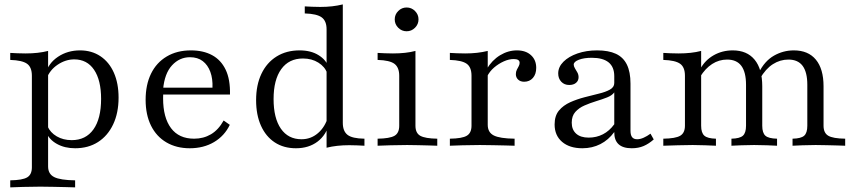

<svg xmlns="http://www.w3.org/2000/svg" viewBox="-20 -652 3821 859"><path d="M25.8 186.3V154.8Q80.6 154 101.6 141.5Q122.6 129 122.6 96.8V-312.9Q122.6 -351.6 100.8 -366.9Q79 -382.3 25.8 -383.9V-415.3Q40.3 -414.5 57.7 -413.7Q75 -412.9 94.4 -412.9Q151.6 -412.9 195.2 -424.2V92.7Q195.2 126.6 222.6 140.3Q250 154 316.1 154.8V186.3Q300.8 185.5 275 185.1Q249.2 184.7 219.4 183.9Q189.5 183.1 160.5 183.1Q119.4 183.1 82.3 184.3Q45.2 185.5 25.8 186.3ZM316.1 11.3Q269.4 11.3 234.7 -8.1Q200 -27.4 187.1 -59.7L192.7 -87.1Q204.8 -58.9 233.9 -41.9Q262.9 -25 300.8 -25Q363.7 -25 398 -73Q432.3 -121 432.3 -209.7Q432.3 -293.5 400.8 -339.9Q369.4 -386.3 312.1 -386.3Q273.4 -386.3 237.9 -362.5Q202.4 -338.7 187.9 -299.2L183.9 -322.6Q196.8 -369.4 239.5 -398Q282.3 -426.6 337.9 -426.6Q390.3 -426.6 429.4 -400.4Q468.5 -374.2 489.5 -326.6Q510.5 -279 510.5 -215.3Q510.5 -146.8 486.3 -95.6Q462.1 -44.4 418.5 -16.5Q375 11.3 316.1 11.3Z M829 11.3Q769.4 11.3 724.6 -14.9Q679.8 -41.1 655.6 -89.9Q631.5 -138.7 631.5 -205.6Q631.5 -272.6 655.6 -322.2Q679.8 -371.8 725.8 -399.2Q771.8 -426.6 833.9 -426.6Q889.5 -426.6 929 -405.2Q968.5 -383.9 989.5 -340.3Q1010.5 -296.8 1008.9 -229H678.2L677.4 -259.7H930.6Q932.3 -300 921 -330.6Q909.7 -361.3 887.1 -378.6Q864.5 -396 829.8 -396Q783.1 -396 749.6 -359.7Q716.1 -323.4 709.7 -252.4L711.3 -250Q710.5 -241.9 710.1 -232.3Q709.7 -222.6 709.7 -212.1Q709.7 -125.8 745.2 -78.6Q780.6 -31.5 848.4 -31.5Q890.3 -31.5 923.8 -51.2Q957.3 -71 980.6 -112.9L1008.1 -93.5Q984.7 -44.4 937.9 -16.5Q891.1 11.3 829 11.3Z M1441.1 8.9V-521Q1441.1 -558.1 1419.4 -574.2Q1397.6 -590.3 1343.5 -591.9V-623.4Q1358.9 -622.6 1376.6 -621.8Q1394.4 -621 1412.9 -621Q1441.1 -621 1465.7 -623.8Q1490.3 -626.6 1513.7 -632.3V-102.4Q1513.7 -65.3 1534.7 -48.8Q1555.6 -32.3 1610.5 -31.5V0Q1596 -0.8 1578.2 -1.6Q1560.5 -2.4 1542.7 -2.4Q1514.5 -2.4 1489.1 0.4Q1463.7 3.2 1441.1 8.9ZM1304 11.3Q1249.2 11.3 1209.3 -14.9Q1169.4 -41.1 1147.6 -89.5Q1125.8 -137.9 1125.8 -204Q1125.8 -271.8 1149.6 -321.8Q1173.4 -371.8 1217.3 -399.2Q1261.3 -426.6 1320.2 -426.6Q1371 -426.6 1405.2 -405.2Q1439.5 -383.9 1450 -351.6L1443.5 -325Q1433.9 -353.2 1404.4 -371.8Q1375 -390.3 1335.5 -390.3Q1272.6 -390.3 1238.3 -342.7Q1204 -295.2 1204 -208.9Q1204 -123.4 1236.7 -76.2Q1269.4 -29 1329 -29Q1371 -29 1402.8 -56.5Q1434.7 -83.9 1448.4 -131.5L1453.2 -101.6Q1440.3 -48.4 1400.8 -18.5Q1361.3 11.3 1304 11.3Z M1669.4 0V-31.5Q1723.4 -32.3 1744.8 -44.4Q1766.1 -56.5 1766.1 -89.5V-312.9Q1766.1 -350 1745.2 -366.1Q1724.2 -382.3 1669.4 -383.9V-415.3Q1683.9 -414.5 1701.6 -413.7Q1719.4 -412.9 1737.9 -412.9Q1766.9 -412.9 1792.3 -415.7Q1817.7 -418.5 1838.7 -424.2V-89.5Q1838.7 -56.5 1860.5 -44.4Q1882.3 -32.3 1936.3 -31.5V0Q1923.4 -0.8 1901.2 -1.2Q1879 -1.6 1853.2 -2.4Q1827.4 -3.2 1801.6 -3.2Q1763.7 -3.2 1725.8 -2Q1687.9 -0.8 1669.4 0ZM1799.2 -512.1Q1777.4 -512.1 1761.7 -527.8Q1746 -543.5 1746 -565.3Q1746 -587.1 1761.7 -602.8Q1777.4 -618.5 1799.2 -618.5Q1821 -618.5 1836.7 -602.8Q1852.4 -587.1 1852.4 -565.3Q1852.4 -543.5 1836.7 -527.8Q1821 -512.1 1799.2 -512.1Z M1992.7 0V-31.5Q2047.6 -32.3 2068.5 -44.8Q2089.5 -57.3 2089.5 -89.5V-312.9Q2089.5 -351.6 2067.7 -366.9Q2046 -382.3 1992.7 -383.9V-415.3Q2007.3 -414.5 2024.6 -413.7Q2041.9 -412.9 2061.3 -412.9Q2116.9 -412.9 2162.1 -424.2V-93.5Q2162.1 -59.7 2189.1 -46Q2216.1 -32.3 2282.3 -31.5V0Q2267.7 -0.8 2241.9 -1.2Q2216.1 -1.6 2185.9 -2.4Q2155.6 -3.2 2126.6 -3.2Q2086.3 -3.2 2048.8 -2Q2011.3 -0.8 1992.7 0ZM2325 -286.3Q2308.1 -286.3 2298 -296Q2287.9 -305.6 2287.9 -320.2Q2287.9 -331.5 2292.3 -339.9Q2296.8 -348.4 2300.8 -356Q2304.8 -363.7 2304.8 -371Q2304.8 -387.9 2278.2 -387.9Q2257.3 -387.9 2233.9 -377.4Q2210.5 -366.9 2190.3 -349.6Q2170.2 -332.3 2158.9 -308.9L2157.3 -342.7Q2181.5 -383.1 2217.3 -404.8Q2253.2 -426.6 2292.7 -426.6Q2332.3 -426.6 2355.6 -405.2Q2379 -383.9 2379 -348.4Q2379 -320.2 2364.1 -303.2Q2349.2 -286.3 2325 -286.3Z M2585.5 11.3Q2528.2 11.3 2494.8 -17.3Q2461.3 -46 2461.3 -95.2Q2461.3 -133.9 2480.6 -157.3Q2500 -180.6 2530.6 -194.4Q2561.3 -208.1 2595.2 -216.9Q2629 -225.8 2659.3 -233.1Q2689.5 -240.3 2708.9 -251.2Q2728.2 -262.1 2728.2 -280.6V-311.3Q2728.2 -352.4 2702.8 -373Q2677.4 -393.5 2627.4 -393.5Q2592.7 -393.5 2569.8 -384.7Q2546.8 -375.8 2546.8 -362.9Q2546.8 -355.6 2552 -346.8Q2557.3 -337.9 2562.9 -328.2Q2568.5 -318.5 2568.5 -306.5Q2568.5 -291.1 2557.3 -281.5Q2546 -271.8 2526.6 -271.8Q2504.8 -271.8 2491.1 -286.3Q2477.4 -300.8 2477.4 -323.4Q2477.4 -352.4 2500.8 -375.8Q2524.2 -399.2 2563.7 -412.9Q2603.2 -426.6 2651.6 -426.6Q2702.4 -426.6 2735.5 -411.3Q2768.5 -396 2784.7 -362.9Q2800.8 -329.8 2800.8 -278.2V-66.9Q2800.8 -47.6 2808.1 -38.3Q2815.3 -29 2830.6 -29Q2844.4 -29 2859.7 -35.9Q2875 -42.7 2890.3 -54L2904.8 -28.2Q2883.1 -8.9 2859.7 1.2Q2836.3 11.3 2806.5 11.3Q2727.4 11.3 2728.2 -61.3Q2702.4 -25.8 2666.1 -7.3Q2629.8 11.3 2585.5 11.3ZM2613.7 -36.3Q2648.4 -36.3 2677.4 -51.2Q2706.5 -66.1 2728.2 -96V-238.7Q2718.5 -225 2696 -216.1Q2673.4 -207.3 2646.8 -199.2Q2620.2 -191.1 2595.2 -180.2Q2570.2 -169.4 2554 -151.2Q2537.9 -133.1 2537.9 -103.2Q2537.9 -71.8 2557.7 -54Q2577.4 -36.3 2613.7 -36.3Z M3525.8 0V-31.5Q3563.7 -32.3 3577.8 -44.8Q3591.9 -57.3 3591.9 -89.5V-272.6Q3591.9 -329 3571 -357.3Q3550 -385.5 3507.3 -385.5Q3470.2 -385.5 3437.9 -364.9Q3405.6 -344.4 3379.8 -300L3374.2 -325.8Q3400.8 -379 3442.3 -402.8Q3483.9 -426.6 3531.5 -426.6Q3596 -426.6 3630.2 -385.1Q3664.5 -343.5 3664.5 -266.1V-89.5Q3664.5 -57.3 3685.5 -44.8Q3706.5 -32.3 3761.3 -31.5V0Q3749.2 -0.8 3727 -1.2Q3704.8 -1.6 3679 -2.4Q3653.2 -3.2 3629 -3.2Q3598.4 -3.2 3569.8 -2Q3541.1 -0.8 3525.8 0ZM2947.6 0V-31.5Q3002.4 -32.3 3023.4 -44.8Q3044.4 -57.3 3044.4 -89.5V-312.9Q3044.4 -351.6 3022.6 -366.9Q3000.8 -382.3 2947.6 -383.9V-415.3Q2962.1 -414.5 2979.4 -413.7Q2996.8 -412.9 3016.1 -412.9Q3044.4 -412.9 3069.8 -415.7Q3095.2 -418.5 3116.9 -424.2V-89.5Q3116.9 -57.3 3131.5 -44.8Q3146 -32.3 3183.1 -31.5V0Q3162.9 -0.8 3135.5 -2Q3108.1 -3.2 3079 -3.2Q3046.8 -3.2 3010.9 -2Q2975 -0.8 2947.6 0ZM3252.4 0V-31.5Q3289.5 -32.3 3303.6 -44.8Q3317.7 -57.3 3317.7 -89.5V-272.6Q3317.7 -329 3296.8 -357.3Q3275.8 -385.5 3233.1 -385.5Q3196.8 -385.5 3166.1 -365.7Q3135.5 -346 3112.1 -308.1L3112.9 -343.5Q3134.7 -383.1 3173 -404.8Q3211.3 -426.6 3258.1 -426.6Q3321.8 -426.6 3356 -385.1Q3390.3 -343.5 3390.3 -266.1V-89.5Q3390.3 -57.3 3404.4 -44.8Q3418.5 -32.3 3456.5 -31.5V0Q3441.9 -0.8 3412.5 -2Q3383.1 -3.2 3354 -3.2Q3325 -3.2 3296 -2Q3266.9 -0.8 3252.4 0Z"/></svg>

Font: Playfair 12pt Light
Style: Regular
Weight: 300
Designer: Claus Eggers Sørensen
Foundry: Claus Eggers Sørensen
Version: Version 2.000;gftools[0.9.28]